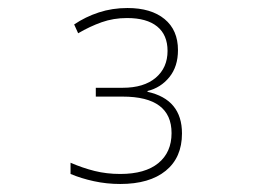

<svg xmlns="http://www.w3.org/2000/svg" viewBox="-20 -871 640 479"><path d="M280 -412Q246 -412 214 -419Q182 -426 156 -437V-465Q186 -452 216 -444.5Q246 -437 280 -437Q342 -437 375 -464Q408 -491 408 -539Q408 -630 286 -630H219V-652H286Q339 -652 368.5 -677Q398 -702 398 -744Q398 -784 372 -805Q346 -826 297 -826Q263 -826 233.5 -815.5Q204 -805 175 -788L165 -810Q193 -829 226.5 -840Q260 -851 298 -851Q357 -851 390.5 -823.5Q424 -796 424 -746Q424 -705 402.5 -678.5Q381 -652 348 -644V-642Q434 -623 434 -538Q434 -478 393.5 -445Q353 -412 280 -412Z"/></svg>

Font: Noto Sans Mono Thin
Style: Regular
Weight: 100
Designer: Monotype Design Team
Foundry: Monotype Imaging Inc.
Version: Version 2.014